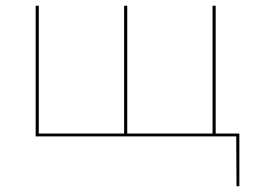

<svg xmlns="http://www.w3.org/2000/svg" viewBox="-20 -478 901 673"><path d="M819 175H809L808 0H105V-458H116V-10H415V-458H426V-10H725V-458H736V-10H819Z"/></svg>

Font: Ysabeau SC Hairline
Style: Regular
Weight: 100
Designer: Christian Thalmann (Catharsis Fonts)
Version: Version 0.003